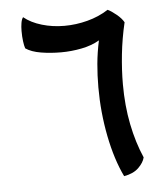

<svg xmlns="http://www.w3.org/2000/svg" viewBox="-44 -575 538 622"><g transform="rotate(-5 224.5 -264.0)"><path d="M335 6.3Q307.6 -50.3 292.2 -128.2Q276.9 -206.1 276.9 -287.1Q276.9 -326.7 280.3 -363.8Q283.7 -400.9 292 -439Q267.1 -424.3 233.6 -417.7Q200.2 -411.1 167 -411.1Q131.8 -411.1 101.1 -416.3Q70.3 -421.4 51.8 -434.1Q48.8 -442.9 46.9 -457.5Q44.9 -472.2 44.9 -491.2Q44.9 -504.9 46.9 -516.8Q48.8 -528.8 53.7 -535.2Q77.1 -516.1 111.8 -505.9Q146.5 -495.6 185.1 -495.6Q222.7 -495.6 260 -505.4Q297.4 -515.1 328.6 -535.2Q340.3 -529.8 356.4 -516.6Q372.6 -503.4 379.9 -490.2Q367.7 -438.5 362.3 -387.5Q356.9 -336.4 356.9 -290.5Q356.9 -220.7 369.1 -159.9Q381.3 -99.1 403.3 -48.8Q399.4 -32.2 382.6 -15.6Q365.7 1 335 6.3Z"/></g></svg>

Font: Harmattan SemiBold
Style: Regular
Weight: 600
Designer: George W. Nuss III and SIL International
Foundry: SIL International
Version: Version 4.000